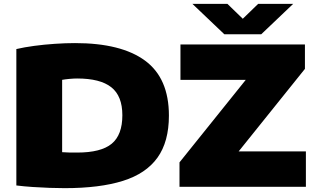

<svg xmlns="http://www.w3.org/2000/svg" viewBox="-20 -971 1652 998"><path d="M316 7Q281.5 7 238.2 5.5Q195 4 150 1Q105 -2 65 -7V-716Q105.5 -725.5 157.5 -732.5Q209.5 -739.5 264.8 -743.2Q320 -747 370 -747Q610 -747 734 -655.8Q858 -564.5 858 -370Q858 -234.5 798.5 -151.5Q739 -68.5 618.8 -30.8Q498.5 7 316 7ZM381 -178Q505 -178 560.5 -223.8Q616 -269.5 616 -372Q616 -472 558.5 -517.5Q501 -563 381 -563Q364 -563 341.8 -561Q319.5 -559 303 -556V-180Q321 -178.5 340.2 -178.2Q359.5 -178 381 -178ZM913 0V-127L1257.5 -556H918V-740H1565V-613L1220.5 -184H1570V0ZM1146 -793 980 -951H1162L1242 -873.5L1322 -951H1504L1338 -793Z"/></svg>

Font: Encode Sans Expanded Black
Style: Regular
Weight: 900
Width: 7
Designer: Multiple Designers
Foundry: Impallari Type
Version: Version 3.000; ttfautohint (v1.8.3) -l 8 -r 50 -G 200 -x 14 